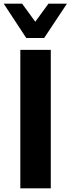

<svg xmlns="http://www.w3.org/2000/svg" viewBox="-30 -1020 382 1040"><path d="M112.3 -814 -9.8 -1000H89.8L161.1 -902.3L232.4 -1000H332.5L209 -814ZM80.1 0V-750H245.1V0Z"/></svg>

Font: Now
Style: Bold
Weight: 700
Designer: Alfredo Marco Pradil
Foundry: Alfredo Marco Pradil
Version: Version 1.002;PS 001.002;hotconv 1.0.88;makeotf.lib2.5.64775